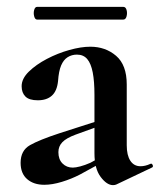

<svg xmlns="http://www.w3.org/2000/svg" viewBox="-20 -531 465 559"><path d="M319 6Q315 8 309 8Q291 8 273 -16Q255 -40 255 -85V-255Q255 -294 250 -320Q245 -346 234 -359Q223 -372 204 -372Q189 -372 177 -364.5Q165 -357 158 -340.5Q151 -324 149 -295Q146 -266 131 -252.5Q116 -239 90 -239Q65 -239 54 -250Q43 -261 43 -280Q43 -302 64 -322.5Q85 -343 116.5 -359.5Q148 -376 182 -385.5Q216 -395 243 -395Q287 -395 318 -368.5Q349 -342 349 -285V-108Q349 -79 359.5 -63Q370 -47 389 -47Q403 -47 418 -54Q422 -56 424.5 -50.5Q427 -45 422 -43ZM109 7Q78 7 59 -9.5Q40 -26 40 -57Q40 -93 67.5 -108.5Q95 -124 153 -143L265 -179L269 -164L200 -139Q173 -129 161.5 -117Q150 -105 150 -88Q150 -67 162 -55Q174 -43 192 -43Q200 -43 213.5 -46.5Q227 -50 243 -57L298 -87L299 -70L213 -23Q188 -10 160 -1.5Q132 7 109 7ZM88 -474Q82 -474 79.5 -483.5Q77 -493 79.5 -502Q82 -511 88 -511H339Q346 -511 348.5 -502Q351 -493 348.5 -483.5Q346 -474 339 -474Z"/></svg>

Font: Cormorant
Style: Bold
Weight: 700
Designer: Christian Thalmann (Catharsis Fonts)
Foundry: Catharsis Fonts
Version: Version 4.000